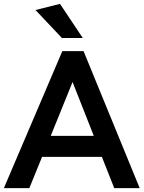

<svg xmlns="http://www.w3.org/2000/svg" viewBox="-30 -975 744 995"><path d="M-10 0 293 -710H403L694 0H562L498 -162H188L122 0ZM233 -271H456L346 -550ZM291 -778 154 -923 281 -955 399 -778Z"/></svg>

Font: Livvic SemiBold
Style: Regular
Weight: 600
Designer: Jacques Le Bailly, Baron von Fonthausen
Version: Version 1.001; ttfautohint (v1.8.2)